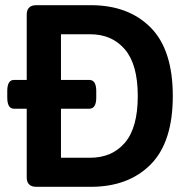

<svg xmlns="http://www.w3.org/2000/svg" viewBox="-20 -720 736 740"><path d="M120 0Q83 0 83 -37V-301H34Q8 -301 8 -344V-369Q8 -412 34 -412H83V-663Q83 -700 120 -700H330Q475 -700 560.5 -614Q646 -528 646 -350Q646 -172 560.5 -86Q475 0 330 0ZM215 -112H327Q412 -112 461.5 -170Q511 -228 511 -350Q511 -471 461.5 -529.5Q412 -588 327 -588H215V-412H324Q351 -412 351 -369V-344Q351 -301 324 -301H215Z"/></svg>

Font: Asap SemiBold
Style: Regular
Weight: 600
Designer: Pablo Cosgaya
Foundry: Omnibus-Type
Version: Version 3.001; ttfautohint (v1.8.3)